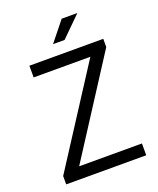

<svg xmlns="http://www.w3.org/2000/svg" viewBox="-152 -924 838 1016"><g transform="rotate(-20 267.0 -416.0)"><path d="M42.5 0V-46.9L393.6 -590.8H74.2V-656.7H490.2V-610.4L139.6 -66.4H493.2V0ZM231 -721.2 319.8 -832H408.2L295.9 -721.2Z"/></g></svg>

Font: Varta Light
Style: Regular
Weight: 400
Version: Version 1.004